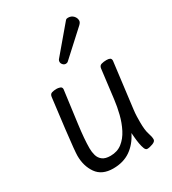

<svg xmlns="http://www.w3.org/2000/svg" viewBox="-197 -909 918 1027"><g transform="rotate(-30 262.0 -396.0)"><path d="M196 14Q127 14 95 -31.5Q63 -77 63 -141Q63 -153 66.5 -190.5Q70 -228 78.5 -299Q87 -370 101 -482Q103 -499 115.5 -503Q128 -507 146 -507Q154 -507 165.5 -503.5Q177 -500 177 -487Q162 -373 150.5 -286Q139 -199 139 -143Q139 -120 145 -99Q151 -78 168 -65Q185 -52 217 -52Q259 -52 288.5 -75Q318 -98 337.5 -136Q357 -174 368 -218Q379 -262 384 -304L406 -482Q408 -499 422 -503Q436 -507 453 -507Q467 -507 474.5 -503Q482 -499 482 -487L447 -207Q444 -183 443.5 -164Q443 -145 443 -129Q443 -80 451.5 -55Q460 -30 460 -14Q460 -1 440 6.5Q420 14 406 14Q396 14 390.5 0Q385 -14 381.5 -34Q378 -54 376.5 -73Q375 -92 374 -102Q347 -47 303 -16.5Q259 14 196 14ZM256 -598Q246 -598 238.5 -606Q231 -614 231 -624Q231 -631 235 -637L372 -799Q376 -804 380 -805Q384 -806 388 -806Q408 -806 420.5 -793Q433 -780 433 -763Q433 -752 420 -740L270 -603Q265 -598 256 -598Z"/></g></svg>

Font: Kite One
Style: Regular
Weight: 400
Designer: Eduardo Rodriguez Tunni
Foundry: Eduardo Rodriguez Tunni
Version: Version 1.002; ttfautohint (v1.8.4.7-5d5b);gftools[0.9.23]